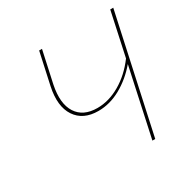

<svg xmlns="http://www.w3.org/2000/svg" viewBox="-150 -798 928 938"><g transform="rotate(-30 314.0 -329.0)"><path d="M590 -658H607L464 0H448L531 -384Q482 -326 420 -291.5Q358 -257 293 -257Q207 -257 167.5 -316.5Q128 -376 150 -479L189 -658H205L166 -479Q146 -381 181 -326.5Q216 -272 296 -272Q361 -272 424.5 -309Q488 -346 537 -412Z"/></g></svg>

Font: EauTestText Thin
Style: Italic
Weight: 250
Italic angle: -12°
Designer: Christian Thalmann (Catharsis Fonts)
Version: Version 0.001;PS 000.001;hotconv 1.0.88;makeotf.lib2.5.64775